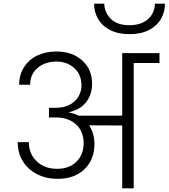

<svg xmlns="http://www.w3.org/2000/svg" viewBox="-20 -1031 923 1051"><path d="M883 -1011Q883 -967 862 -929Q841 -891 797 -867.5Q753 -844 689 -844Q625 -844 581 -867.5Q537 -891 516 -929Q495 -967 495 -1011H551Q551 -964 586 -928.5Q621 -893 689 -893Q735 -893 766.5 -910Q798 -927 813 -954Q828 -981 828 -1011ZM853 -740V-686H712V0H649V-344L468 -345Q497 -299 497 -243Q497 -157 442 -104.5Q387 -52 296 -52Q233 -52 183 -77.5Q133 -103 105 -148.5Q77 -194 77 -253H138Q138 -189 181 -148Q224 -107 292 -107Q359 -107 398.5 -146Q438 -185 438 -249Q438 -275 429 -300.5Q420 -326 402 -345H400L399 -347Q358 -388 285 -388H248V-441H285Q331 -441 363 -458.5Q395 -476 410.5 -504Q426 -532 426 -563Q426 -623 386.5 -658.5Q347 -694 289 -694Q227 -694 186 -659.5Q145 -625 145 -567H85Q85 -622 111.5 -663.5Q138 -705 184 -727Q230 -749 289 -749Q375 -749 429.5 -700.5Q484 -652 484 -573Q484 -514 452 -472.5Q420 -431 358 -417V-415Q387 -410 410 -398H649V-740Z"/></svg>

Font: Fz Poppins Light
Style: Regular
Weight: 300
Designer: Ninad Kale (Devanagari), Jonny Pinhorn (Latin)
Foundry: Indian Type Foundry
Version: Vit hóa bi Vntype.Com & FontZin.Com